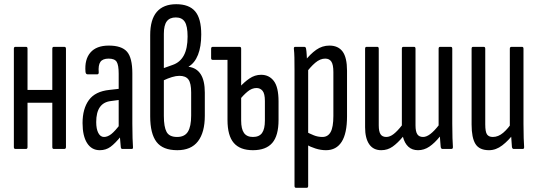

<svg xmlns="http://www.w3.org/2000/svg" viewBox="-20 -709 2558 914"><path d="M236 0Q229 0 229 -9V-477Q229 -486 236 -486H286Q294 -486 294 -477V-9Q294 0 286 0ZM53 0Q46 0 46 -9V-477Q46 -486 53 -486H104Q111 -486 111 -477V-9Q111 0 104 0ZM104 -220V-281H242V-220Z M562 0Q556 0 555 -9Q553 -27 551 -54.5Q549 -82 549 -101L545 -106V-358Q545 -399 535.5 -414.5Q526 -430 497 -430Q469 -430 458 -414.5Q447 -399 450 -364Q450 -355 442 -355H398Q388 -355 387 -367Q382 -426 410.5 -459Q439 -492 498 -492Q559 -492 584.5 -463Q610 -434 610 -360V-120Q610 -80 611 -52Q612 -24 613 -10Q614 0 608 0ZM455 6Q416 6 394.5 -28Q373 -62 373 -123Q373 -191 403 -232.5Q433 -274 501 -281L553 -287V-234L508 -228Q473 -224 455.5 -199Q438 -174 438 -128Q438 -95 448 -76Q458 -57 475 -57Q492 -57 509.5 -70.5Q527 -84 555 -121L558 -63Q528 -26 506 -10Q484 6 455 6Z M824 6Q755 6 725 -33.5Q695 -73 695 -155V-542Q695 -616 726.5 -652.5Q758 -689 819 -689Q880 -689 909 -655Q938 -621 938 -545Q938 -487 922.5 -448Q907 -409 878 -392V-391Q916 -386 935.5 -355.5Q955 -325 955 -268V-158Q955 -79 922.5 -36.5Q890 6 824 6ZM823 -57Q859 -57 874.5 -82Q890 -107 890 -159V-269Q890 -313 877 -330.5Q864 -348 834 -348Q818 -348 798.5 -342Q779 -336 760 -327V-157Q760 -105 773 -81Q786 -57 823 -57ZM760 -385 802 -400Q837 -412 855 -445Q873 -478 873 -535Q873 -585 859.5 -605.5Q846 -626 817 -626Q788 -626 774 -607.5Q760 -589 760 -548Z M993 -424Q985 -424 985 -432V-477Q985 -486 993 -486H1075V-424ZM1184 6Q1123 6 1093 -28.5Q1063 -63 1063 -138V-477Q1063 -486 1070 -486H1121Q1128 -486 1128 -477V-135Q1128 -95 1141.5 -76Q1155 -57 1184 -57Q1214 -57 1227.5 -76Q1241 -95 1241 -135V-228Q1241 -263 1230 -276.5Q1219 -290 1201 -290Q1179 -290 1158.5 -273Q1138 -256 1121 -234V-294Q1141 -317 1167 -335Q1193 -353 1223 -353Q1261 -353 1283.5 -323.5Q1306 -294 1306 -226V-138Q1306 -63 1276 -28.5Q1246 6 1184 6Z M1532 6Q1507 6 1482 -2Q1457 -10 1438 -21L1437 -82Q1454 -73 1473.5 -65Q1493 -57 1515 -57Q1541 -57 1554 -80.5Q1567 -104 1567 -157V-366Q1567 -401 1557.5 -415.5Q1548 -430 1528 -430Q1504 -430 1480.5 -410Q1457 -390 1434 -358L1429 -416Q1457 -452 1485.5 -472Q1514 -492 1548 -492Q1590 -492 1611 -463.5Q1632 -435 1632 -372V-155Q1632 -74 1606.5 -34Q1581 6 1532 6ZM1389 185Q1382 185 1382 176V-374Q1382 -410 1381.5 -434.5Q1381 -459 1379 -476Q1378 -486 1385 -486H1428Q1436 -486 1437 -477Q1439 -467 1440 -448.5Q1441 -430 1442 -411L1447 -387V176Q1447 185 1440 185Z M1795 6Q1757 6 1737.5 -22.5Q1718 -51 1718 -103V-477Q1718 -486 1725 -486H1776Q1783 -486 1783 -477V-112Q1783 -83 1791.5 -70Q1800 -57 1819 -57Q1836 -57 1854 -71Q1872 -85 1893 -112V-477Q1893 -486 1900 -486H1951Q1958 -486 1958 -477V-112Q1958 -83 1966.5 -70Q1975 -57 1994 -57Q2010 -57 2028.5 -71Q2047 -85 2068 -112V-477Q2068 -486 2075 -486H2126Q2133 -486 2133 -477V-120Q2133 -78 2134 -51.5Q2135 -25 2136 -11Q2137 0 2129 0H2086Q2080 0 2078 -9Q2077 -20 2076 -33Q2075 -46 2074 -59Q2049 -28 2024 -11Q1999 6 1970 6Q1942 6 1924 -10.5Q1906 -27 1898 -58Q1873 -28 1849 -11Q1825 6 1795 6Z M2308 6Q2262 6 2243.5 -23.5Q2225 -53 2225 -116V-477Q2225 -486 2232 -486H2283Q2290 -486 2290 -477V-117Q2290 -81 2298.5 -69Q2307 -57 2326 -57Q2352 -57 2375.5 -77Q2399 -97 2421 -131L2427 -75Q2401 -40 2371 -17Q2341 6 2308 6ZM2425 0Q2419 0 2417 -9Q2415 -30 2413.5 -58.5Q2412 -87 2412 -101L2407 -107V-477Q2407 -486 2415 -486H2465Q2472 -486 2472 -477V-120Q2472 -78 2473 -51.5Q2474 -25 2475 -11Q2476 0 2469 0Z"/></svg>

Font: Sofia Sans Extra Condensed
Style: Regular
Weight: 400
Designer: Botio Nikoltchev, Ani Petrova
Foundry: lettersoup
Version: Version 4.101